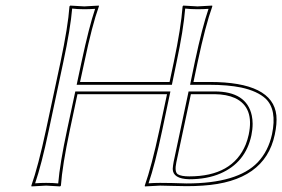

<svg xmlns="http://www.w3.org/2000/svg" viewBox="-20 -668 1015 691"><path d="M667 -329.1 614.7 -84Q607.4 -49.8 619.6 -41Q631.8 -33.2 661.1 -33.2Q816.9 -33.2 864.3 -147.9Q871.1 -165 875 -183.1Q896 -281.7 826.2 -314.9Q795.9 -328.6 752 -329.1ZM556.2 0 501.5 2.9 501 0Q525.4 -68.8 553.7 -200.2L581.1 -329.1H258.8L231.4 -200.2Q204.1 -70.8 199.2 0L196.3 2.9Q194.3 2.9 146 0L93.3 2.9L92.8 0Q117.2 -68.8 145.5 -200.2L197.8 -444.8Q225.1 -574.2 230 -645L232.9 -647.9Q234.9 -647.9 283.2 -645L335.9 -647.9V-645Q311.5 -577.6 283.7 -444.8L268.1 -373H590.3L605.5 -444.8Q631.3 -567.4 637.2 -645L639.6 -647.9Q641.6 -647.9 690.9 -645L743.7 -647.9L744.1 -645Q719.7 -577.6 691.4 -444.8L676.3 -373H734.4Q961.9 -373 974.6 -252.9Q977.5 -223.1 968.8 -183.1Q933.1 -14.6 710 0Q683.1 2 651.4 2Q632.3 2 598.6 1Q569.8 0 556.2 0ZM658.7 -338.9H752Q867.7 -338.9 886.2 -252Q889.2 -237.3 889.2 -222.7Q889.2 -202.1 884.8 -181.2Q863.8 -82.5 772.9 -43.5Q725.1 -22.9 661.1 -22.9Q602.1 -24.4 601.6 -60.1Q602.1 -69.8 605 -85.9ZM556.2 -9.8Q570.3 -9.8 599.1 -9.3Q632.8 -8.3 651.4 -7.8Q835 -7.8 907.7 -84Q945.8 -124.5 959 -185.1Q977.5 -273.4 936 -313Q906.2 -340.3 848.1 -353Q799.8 -362.8 734.4 -362.8H664.1L681.6 -447.3Q708 -570.8 730.5 -636.2Q711.9 -634.8 690.9 -634.8Q665.5 -634.8 646.5 -637.2Q640.1 -559.6 615.2 -442.9L598.6 -362.8H255.9L273.9 -447.3Q300.3 -570.8 322.3 -636.2Q303.7 -634.8 283.2 -634.8Q257.8 -634.8 239.7 -637.2Q233.9 -566.4 207.5 -442.9L155.3 -197.8Q129.4 -75.2 106.4 -8.3Q125 -9.8 146 -9.8Q171.4 -9.8 189.5 -7.8Q195.3 -78.6 221.7 -202.1L251 -338.9H593.3L563.5 -197.8Q537.6 -75.2 514.6 -8.3Q535.2 -9.8 556.2 -9.8Z"/></svg>

Font: Linux Biolinum Outline O
Style: Italic
Weight: 400
Italic angle: -12°
Designer: Philipp H. Poll
Foundry: Philipp H. Poll
Version: Version 0.6.2